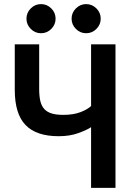

<svg xmlns="http://www.w3.org/2000/svg" viewBox="-20 -916 670 936"><path d="M424 -296Q405 -283 363 -267.5Q321 -252 266 -252Q157 -252 104.5 -306.5Q52 -361 52 -478V-700H171V-482Q171 -448 176.5 -424Q182 -400 195.5 -385Q209 -370 231.5 -363Q254 -356 289 -356Q337 -356 371.5 -369Q406 -382 424 -399V-700H543V0H424ZM180 -754Q151 -754 130 -775Q109 -796 109 -825Q109 -854 130 -875Q151 -896 180 -896Q209 -896 230 -875Q251 -854 251 -825Q251 -796 230 -775Q209 -754 180 -754ZM400 -754Q371 -754 350 -775Q329 -796 329 -825Q329 -854 350 -875Q371 -896 400 -896Q429 -896 450 -875Q471 -854 471 -825Q471 -796 450 -775Q429 -754 400 -754Z"/></svg>

Font: Golos UI Medium
Style: Regular
Weight: 500
Designer: A.Korolkova, Vitaly Kuzmin
Foundry: ParaType Ltd
Version: Version 2.000